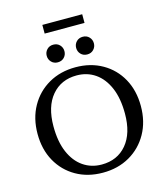

<svg xmlns="http://www.w3.org/2000/svg" viewBox="-142 -1102 1051 1219"><g transform="rotate(-15 384.0 -492.0)"><path d="M385.5 -681Q484.5 -681 561 -637.2Q637.5 -593.5 680.5 -515.8Q723.5 -438 723.5 -336Q723.5 -234 679.8 -155.8Q636 -77.5 559 -33.2Q482 11 382.5 11Q283 11 206.8 -32.8Q130.5 -76.5 87.2 -154.2Q44 -232 44 -334Q44 -436 87.8 -514.2Q131.5 -592.5 208.8 -636.8Q286 -681 385.5 -681ZM388.5 -41Q491.5 -41 552.5 -113.5Q613.5 -186 613.5 -315.5Q613.5 -416.5 583.5 -486.2Q553.5 -556 500.8 -592.5Q448 -629 379.5 -629Q276.5 -629 215.2 -556.5Q154 -484 154 -354.5Q154 -253.5 184 -183.8Q214 -114 267 -77.5Q320 -41 388.5 -41ZM286.5 -740Q261 -740 244.8 -757Q228.5 -774 228.5 -798Q228.5 -822 244.8 -839Q261 -856 286.5 -856Q312.5 -856 328.8 -839Q345 -822 345 -798Q345 -774 328.8 -757Q312.5 -740 286.5 -740ZM480.5 -740Q454.5 -740 438.2 -757Q422 -774 422 -798Q422 -822 438.2 -839Q454.5 -856 480.5 -856Q506 -856 522.2 -839Q538.5 -822 538.5 -798Q538.5 -774 522.2 -757Q506 -740 480.5 -740ZM252.5 -938V-995H514.5V-938Z"/></g></svg>

Font: Newsreader Text Medium
Style: Regular
Weight: 500
Designer: Hugues Gentile
Foundry: Production Type
Version: Version 1.001